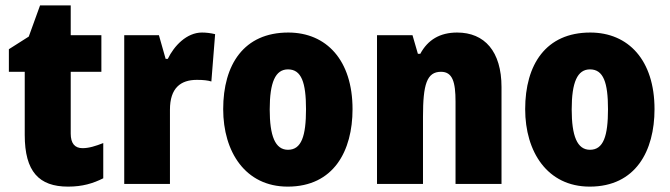

<svg xmlns="http://www.w3.org/2000/svg" viewBox="-20 -684 2490 714"><path d="M287 -133C258 -133 243 -151 243 -187V-417H357V-553H243V-664H129L87 -548L13 -501V-417H72V-182C72 -46 125 10 233 10C287 10 326 -2 364 -21V-152C336 -141 311 -133 287 -133Z M731 -563C674 -563 627 -513 604 -465H596L571 -553H442V0H612V-276C612 -357 652 -387 712 -387C737 -387 753 -385 766 -381L780 -557C763 -561 747 -563 731 -563Z M1291 -278C1291 -460 1194 -563 1052 -563C887 -563 810 -444 810 -278C810 -120 892 10 1050 10C1221 10 1291 -123 1291 -278ZM983 -277C983 -378 1004 -426 1051 -426C1101 -426 1118 -377 1118 -278C1118 -178 1101 -127 1051 -127C1003 -127 983 -179 983 -277Z M1680 -563C1616 -563 1571 -536 1543 -484H1534L1514 -553H1382V0H1553V-250C1553 -370 1567 -417 1620 -417C1663 -417 1674 -379 1674 -306V0H1845V-360C1845 -493 1782 -563 1680 -563Z M2414 -278C2414 -460 2317 -563 2175 -563C2010 -563 1933 -444 1933 -278C1933 -120 2015 10 2173 10C2344 10 2414 -123 2414 -278ZM2106 -277C2106 -378 2127 -426 2174 -426C2224 -426 2241 -377 2241 -278C2241 -178 2224 -127 2174 -127C2126 -127 2106 -179 2106 -277Z"/></svg>

Font: Noto Sans Thai Looped Condensed Black
Style: Regular
Weight: 900
Width: 3
Designer: Sasikarn Vongin, Ben Mitchell
Foundry: The Fontpad Ltd
Version: Version 1.001